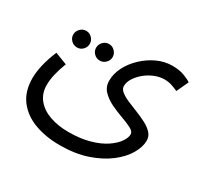

<svg xmlns="http://www.w3.org/2000/svg" viewBox="-139 -593 1038 998"><g transform="rotate(30 380.0 -93.5)"><path d="M29.8 1Q29.8 -35.2 39.8 -79.1Q49.8 -123 71.8 -175.8L144 -147.9Q127.9 -106 119.9 -71Q111.8 -36.1 111.8 -5.9Q111.8 44.9 140.9 80.1Q169.9 115.2 219.5 132.6Q269 149.9 331.1 149.9Q402.8 149.9 457 134.5Q511.2 119.1 547.1 95Q583 70.8 600.6 44.9Q618.2 19 618.2 -1Q618.2 -18.1 594 -30.5Q569.8 -43 534.9 -55.4Q500 -67.9 465.1 -84.5Q430.2 -101.1 406 -126Q381.8 -150.9 381.8 -188Q381.8 -229 402.3 -269.5Q422.9 -310.1 458.5 -344Q494.1 -377.9 538.1 -398.4Q582 -418.9 628.9 -418.9Q670.9 -418.9 700.9 -407.5Q731 -396 744.1 -386.2L710.9 -314.9Q693.8 -323.2 672.9 -330.1Q651.9 -336.9 628.9 -336.9Q600.1 -336.9 570.6 -325Q541 -313 516.6 -293Q492.2 -272.9 477.1 -249Q461.9 -225.1 461.9 -201.2Q461.9 -184.1 479.5 -169.9Q497.1 -155.8 525.1 -143.8Q553.2 -131.8 584.7 -119.4Q616.2 -106.9 644 -92.5Q671.9 -78.1 689.5 -59.1Q707 -40 707 -14.2Q707 22.9 682.1 65.9Q657.2 108.9 608.2 146.5Q559.1 184.1 488.5 208Q418 231.9 326.2 231.9Q242.2 231.9 175 207Q107.9 182.1 68.8 130.6Q29.8 79.1 29.8 1ZM287.1 -252.9Q266.1 -252.9 251.7 -267.6Q237.3 -282.2 237.3 -302.2Q237.3 -321.8 251.7 -336.9Q266.1 -352.1 287.1 -352.1Q307.1 -352.1 321.8 -336.9Q336.4 -321.8 336.4 -302.2Q336.4 -282.2 321.8 -267.6Q307.1 -252.9 287.1 -252.9ZM150.4 -252.9Q129.4 -252.9 114.7 -267.6Q100.1 -282.2 100.1 -302.2Q100.1 -321.8 114.7 -336.9Q129.4 -352.1 150.4 -352.1Q170.4 -352.1 184.8 -336.9Q199.2 -321.8 199.2 -302.2Q199.2 -282.2 184.8 -267.6Q170.4 -252.9 150.4 -252.9Z"/></g></svg>

Font: Kurinto Seri
Style: Regular
Weight: 400
Designer: Kurinto was developed by Clint Goss from a range of fonts that are compatible with the SIL Open Font License Version 1.1
Foundry: Clinton F. Goss
Version: Version 2.196; July 25, 2020